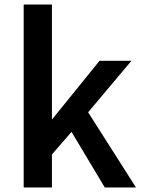

<svg xmlns="http://www.w3.org/2000/svg" viewBox="-20 -823 628 843"><path d="M208 -298V-803H84V0H208V-145L294 -244L440 0H577L367 -330L557 -556H417Z"/></svg>

Font: Bithumb Trading Sans Semibold
Style: Regular
Weight: 600
Designer: Ham Hyungwon
Foundry: Bithumb
Version: Version 0.500;FEAKit 1.0